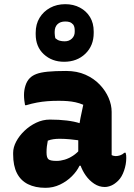

<svg xmlns="http://www.w3.org/2000/svg" viewBox="-20 -890 640 920"><path d="M515 -354Q515 -334 515 -313.5Q515 -293 515 -273Q515 -253 515 -233Q515 -213 515 -193Q515 -181 515 -169.5Q515 -158 515 -147Q518 -145 524 -143.5Q530 -142 534 -142Q544 -142 555 -145.5Q566 -149 576 -158H582Q584 -151 584.5 -146Q585 -141 585 -133Q585 -103 574.5 -72.5Q564 -42 547 -25Q530 -8 513.5 -1Q497 6 482 6Q455 6 431.5 -9.5Q408 -25 391 -49Q374 -73 364.5 -101Q355 -129 355 -153Q355 -173 355 -192Q355 -211 355 -230Q355 -249 357.5 -272Q360 -295 365.5 -324Q371 -353 379 -388Q360 -396 341.5 -400Q323 -404 303.5 -405.5Q284 -407 261 -407Q231 -407 206 -405Q181 -403 157 -398.5Q133 -394 106 -386H100Q98 -396 96.5 -409Q95 -422 95 -435Q95 -458 102 -480Q109 -502 123 -516Q135 -528 154.5 -535.5Q174 -543 208 -546.5Q242 -550 297 -550Q349 -550 389.5 -532Q430 -514 458 -484.5Q486 -455 500.5 -421Q515 -387 515 -354ZM203 -159Q203 -135 212 -127Q221 -119 251 -119Q270 -119 290 -125Q310 -131 330 -144Q350 -157 367 -178L376 -96H361Q349 -70 324.5 -45.5Q300 -21 267.5 -5.5Q235 10 198 10Q149 10 114 -7.5Q79 -25 61 -60.5Q43 -96 43 -150V-158Q43 -184 57.5 -211.5Q72 -239 97 -263Q122 -287 153.5 -302Q185 -317 219 -317Q263 -317 300 -312.5Q337 -308 364 -299Q391 -290 403 -278Q409 -272 414.5 -262.5Q420 -253 423.5 -239Q427 -225 427 -205Q400 -212 371.5 -216Q343 -220 316 -222.5Q289 -225 266 -225Q250 -225 236 -223Q222 -221 209 -216Q206 -201 204.5 -188Q203 -175 203 -161ZM293 -870Q332 -870 363 -853.5Q394 -837 411.5 -808Q429 -779 429 -739V-732Q429 -671 389 -632.5Q349 -594 287 -594Q229 -594 190 -630Q151 -666 151 -726V-733Q151 -774 169.5 -804.5Q188 -835 220 -852.5Q252 -870 293 -870ZM293 -787Q269 -787 255.5 -774Q242 -761 242 -738V-731Q242 -725 243 -718.5Q244 -712 245 -707Q255 -698 266 -695Q277 -692 290 -692Q311 -692 324.5 -705Q338 -718 338 -737V-744Q338 -752 336.5 -759Q335 -766 331 -772Q323 -781 314 -784Q305 -787 293 -787Z"/></svg>

Font: Recursive Monospace Casual ExtraBold
Style: Regular
Weight: 800
Version: Version 1.047